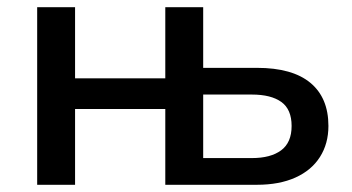

<svg xmlns="http://www.w3.org/2000/svg" viewBox="-20 -512 974 532"><path d="M83 0V-492H188V-295H438V-492H543V-324H692Q790 -324 840 -282.5Q890 -241 890 -163Q890 -114 866.5 -77Q843 -40 798.5 -20Q754 0 692 0H438V-210H188V0ZM543 -74H678Q730 -74 759 -95.5Q788 -117 788 -163Q788 -209 759.5 -229.5Q731 -250 678 -250H543Z"/></svg>

Font: NunitoSans_10ptSemiBold
Style: Regular
Weight: 600
Designer: Vernon Adams
Foundry: Vernon Adams
Version: Version 3.101;gftools[0.9.27]